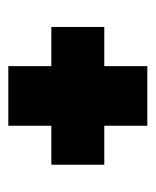

<svg xmlns="http://www.w3.org/2000/svg" viewBox="24 -587 376 464"><g transform="rotate(-90 212.0 -355.0)"><path d="M378.9 -418.9V-291H284.2V-187H140.1V-291H45.9V-418.9H140.1V-522.9H284.2V-418.9Z"/></g></svg>

Font: Rawline ExtraBold
Style: Regular
Weight: 800
Designer: Matt McInerney, Pablo Impallari, Rodrigo Fuenzalida
Foundry: Matt McInerney, Pablo Impallari, Rodrigo Fuenzalida
Version: Version 4.020;PS 004.020;hotconv 1.0.88;makeotf.lib2.5.64775